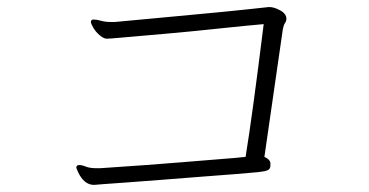

<svg xmlns="http://www.w3.org/2000/svg" viewBox="-20 -605 1040 541"><path d="M236 -543Q236 -550 244 -550Q252 -550 264.5 -546.5Q277 -543 294 -543H303Q343 -547 432 -555Q620 -572 736 -585H740Q751 -585 765 -578Q787 -568 787 -552Q787 -546 783 -540Q779 -534 777 -523L725 -163Q741 -156 742 -145V-139Q742 -129 734.5 -125.5Q727 -122 707.5 -120Q688 -118 644 -114.5Q600 -111 546 -107Q492 -103 437.5 -98.5Q383 -94 338.5 -91Q294 -88 269 -86L245 -84Q217 -84 200 -120L195 -132Q195 -140 203 -140Q211 -140 222 -135.5Q233 -131 253 -131H262Q412 -141 488 -147.5Q564 -154 605 -157Q646 -160 672 -163Q691 -279 723 -537Q676 -533 600.5 -525Q525 -517 475.5 -512.5Q426 -508 384.5 -504.5Q343 -501 316 -498.5Q289 -496 280.5 -496Q272 -496 260.5 -506Q249 -516 242.5 -527.5Q236 -539 236 -543Z"/></svg>

Font: LXGW WenKai Lite Light
Style: Regular
Weight: 300
Designer: LXGW / Fontworks Inc.
Foundry: LXGW / Fontworks Inc.
Version: Version 1.511; March 25, 2025